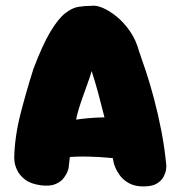

<svg xmlns="http://www.w3.org/2000/svg" viewBox="-20 -664 648 689"><path d="M127 1Q90 -4 70 -19.5Q50 -35 41.5 -53.5Q33 -72 32 -85Q31 -98 31 -98Q33 -175 53.5 -255Q74 -335 100 -417Q133 -504 161 -550.5Q189 -597 214 -616.5Q239 -636 261.5 -639.5Q284 -643 307 -643Q324 -646 348 -636Q372 -626 398 -605Q424 -584 446 -552.5Q468 -521 479 -480Q489 -452 503.5 -408.5Q518 -365 532.5 -310.5Q547 -256 559 -194.5Q571 -133 577 -68Q577 -68 576 -57Q575 -46 568 -31.5Q561 -17 544 -6Q527 5 495 5Q463 5 442 -7Q421 -19 409.5 -35.5Q398 -52 393.5 -64Q389 -76 389 -76Q376 -133 369.5 -173Q363 -213 357 -235Q343 -291 332 -331.5Q321 -372 309 -409Q303 -388 292.5 -359.5Q282 -331 272 -302Q262 -273 256 -249Q249 -211 244.5 -189.5Q240 -168 237.5 -152Q235 -136 232.5 -116Q230 -96 226 -60Q226 -60 222.5 -49.5Q219 -39 209 -25.5Q199 -12 179.5 -3.5Q160 5 127 1ZM146 -87 161 -217Q208 -228 251.5 -234.5Q295 -241 341 -242.5Q387 -244 440 -239L457 -87Q422 -93 381 -97Q340 -101 297.5 -102Q255 -103 216 -99.5Q177 -96 146 -87Z"/></svg>

Font: Sour Gummy Black
Style: Regular
Weight: 900
Designer: Stefie Justprince
Foundry: Eifetstype
Version: Version 1.000